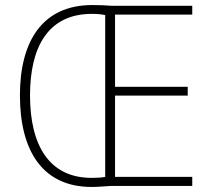

<svg xmlns="http://www.w3.org/2000/svg" viewBox="-20 -737 838 761"><path d="M346 -717C149 -717 59 -575 59 -359C59 -135 152 4 343 4C373 4 396 1 418 0H742V-36H436V-358H724V-393H436V-679H742V-714H423C395 -716 377 -717 346 -717ZM344 -682C367 -682 385 -680 397 -677V-36C383 -33 366 -32 343 -32C175 -32 99 -161 99 -359C99 -548 169 -682 344 -682Z"/></svg>

Font: Noto Sans Lao UI SemCond ExtLt
Style: Regular
Weight: 200
Width: 4
Designer: Monotype Design Team
Foundry: Monotype Imaging Inc.
Version: Version 2.000